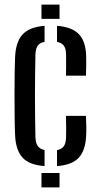

<svg xmlns="http://www.w3.org/2000/svg" viewBox="-20 -820 438 840"><path d="M175 -93.5Q108.5 -98 78.8 -130.2Q49 -162.5 46 -228.5Q44.5 -263 44 -311.5Q43.5 -360 43.5 -410.8Q43.5 -461.5 44.2 -504.2Q45 -547 46 -570Q49 -637.5 79.2 -669.8Q109.5 -702 175 -707V-637Q154 -633 145 -620Q136 -607 135 -582Q134 -535.5 133.5 -491Q133 -446.5 133 -402Q133 -357.5 133.5 -312.2Q134 -267 135 -219.5Q136 -194.5 145.2 -181.2Q154.5 -168 175 -163.5ZM161.5 0V-63H240.5V0ZM229.5 -93.5V-163Q250.5 -167.5 259.5 -180.8Q268.5 -194 269 -220Q269.5 -238 269.5 -260.2Q269.5 -282.5 268.5 -313H356Q357 -296.5 357.5 -271.2Q358 -246 357 -228.5Q354.5 -162.5 324.8 -130.2Q295 -98 229.5 -93.5ZM268.5 -489Q269 -504 269.2 -521.5Q269.5 -539 269.2 -555Q269 -571 269 -582.5Q268.5 -607 259.5 -619.8Q250.5 -632.5 229.5 -637V-707Q295 -702 325.2 -670.5Q355.5 -639 357 -573Q357.5 -556 357.2 -531.2Q357 -506.5 356 -489ZM161.5 -737.5V-800H240.5V-737.5Z"/></svg>

Font: Big Shoulders Stencil Text Thin Medium
Style: Regular
Weight: 500
Version: Version 2.001